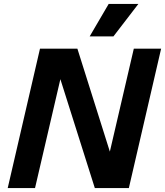

<svg xmlns="http://www.w3.org/2000/svg" viewBox="-20 -950 834 970"><path d="M529 -930H679L553 -766H433ZM535 -184 656 -704H794L631 0H459L285 -550L157 0H19L182 -704H371Z"/></svg>

Font: CBA Beacon Sans Extra Bold
Style: Italic
Weight: 800
Italic angle: -13°
Designer: Wei Huang
Foundry: Wei Huang
Version: Version 1.002